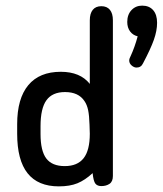

<svg xmlns="http://www.w3.org/2000/svg" viewBox="-20 -652 578 682"><path d="M299 -354Q265 -397 196 -397Q120 -397 80.5 -349.5Q41 -302 41 -211V-177Q41 -83 78 -36.5Q115 10 189 10Q228 10 255 -1Q282 -12 309 -37Q312 -8 319 0.5Q326 9 340 9Q357 9 369 1Q381 -7 381 -27V-580Q381 -604 370.5 -617Q360 -630 340 -630Q320 -630 309.5 -617Q299 -604 299 -580ZM298 -209 299 -177Q299 -118 277 -90Q255 -62 210 -62Q165 -62 144.5 -89Q124 -116 124 -176V-204Q124 -267 145 -296Q166 -325 211 -325Q259 -325 280 -293Q289 -280 293 -261Q297 -242 298 -209ZM469 -523Q464 -504 457.5 -486Q451 -468 445 -455Q439 -444 439 -437Q439 -427 447.5 -419.5Q456 -412 465 -412Q481 -412 488 -427Q515 -478 526.5 -510.5Q538 -543 538 -571Q538 -600 524 -616Q510 -632 485 -632Q462 -632 447 -616Q432 -600 432 -574Q432 -554 442 -540.5Q452 -527 469 -523Z"/></svg>

Font: Beiruti Medium
Style: Regular
Weight: 500
Designer: Arlette Boutros
Foundry: Boutros
Version: Version 1.41